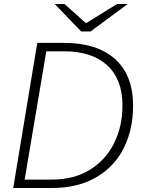

<svg xmlns="http://www.w3.org/2000/svg" viewBox="-20 -938 731 958"><path d="M166 -724H299Q464 -724 554 -643.5Q644 -563 644 -410Q644 -292 597.5 -199Q551 -106 459.5 -53Q368 0 240 0H46ZM591 -412Q591 -542 515 -612Q439 -682 300 -682H211L103 -42H239Q349 -42 428.5 -91Q508 -140 549.5 -224Q591 -308 591 -412ZM253 -918H302L407 -824H412L564 -918H617L432 -781H385Z"/></svg>

Font: Nebula Sans Light
Style: Regular
Weight: 300
Italic angle: -9°
Designer: Paul D. Hunt for Adobe (as Source Sans)
Foundry: Nebula Entertainment & Broadcasting LLC
Version: Version 1.010